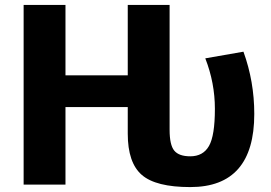

<svg xmlns="http://www.w3.org/2000/svg" viewBox="-20 -750 1099 780"><path d="M669 -730V-223Q669 -161 688 -138Q707 -115 753 -115Q805 -115 829 -157Q853 -199 853 -308Q853 -413 814 -513L969 -540Q1013 -419 1013 -287Q1013 10 753 10Q613 10 556 -39.5Q499 -89 499 -207V-315H246V0H76V-730H246V-444H499V-730Z"/></svg>

Font: M PLUS 1p ExtraBold
Style: Regular
Weight: 800
Version: Version 1.062